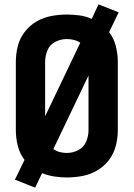

<svg xmlns="http://www.w3.org/2000/svg" viewBox="-20 -810 616 885"><path d="M142 55 174 -12Q201 -1 230 3.5Q259 8 288 8Q325 8 361 1Q397 -6 429 -25Q461 -44 483 -73.5Q505 -103 514 -138.5Q523 -174 523 -210V-525Q523 -561 514 -597Q505 -633 483 -662L527 -753L434 -790L403 -723Q376 -735 346.5 -739Q317 -743 288 -743Q252 -743 215.5 -736Q179 -729 147.5 -710.5Q116 -692 93.5 -662.5Q71 -633 62 -597Q53 -561 53 -525V-210Q53 -174 62 -138Q71 -102 93 -73L49 18ZM288 -105Q272 -105 256 -109Q240 -113 226 -123L388 -462V-210Q388 -183 377 -157Q366 -131 341 -118Q316 -105 288 -105ZM188 -274V-525Q188 -552 199 -578.5Q210 -605 235.5 -617.5Q261 -630 288 -630Q304 -630 320.5 -626Q337 -622 350 -613Z"/></svg>

Font: Iosevka Sparkle Extrabold
Style: Regular
Weight: 800
Designer: Belleve Invis
Foundry: Belleve Invis
Version: Version 4.5.0; ttfautohint (v1.8.3)